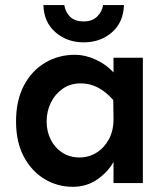

<svg xmlns="http://www.w3.org/2000/svg" viewBox="-20 -719 658 754"><path d="M265.6 14.6Q206.1 14.6 155.3 -15.6Q104.5 -45.9 73.7 -103.5Q43 -161.1 43 -242.2Q43 -324.2 73.7 -382.8Q104.5 -441.4 157.2 -472.7Q210 -503.9 274.4 -503.9Q314.5 -503.9 356 -484.9Q397.5 -465.8 425.8 -434.6V-492.2H541V0H425.8V-83Q403.3 -43 361.8 -14.2Q320.3 14.6 265.6 14.6ZM293 -100.6Q328.1 -100.6 358.4 -119.1Q388.7 -137.7 407.2 -171.4Q425.8 -205.1 425.8 -251L424.8 -326.2Q398.4 -356.4 366.7 -374Q335 -391.6 296.9 -391.6Q255.9 -391.6 225.6 -370.1Q195.3 -348.6 179.2 -314.9Q163.1 -281.2 163.1 -242.2Q163.1 -203.1 179.2 -170.9Q195.3 -138.7 224.6 -119.6Q253.9 -100.6 293 -100.6ZM308.6 -552.7Q243.2 -552.7 197.8 -592.3Q152.3 -631.8 150.4 -699.2H232.4Q237.3 -669.9 256.3 -652.3Q275.4 -634.8 308.6 -634.8Q341.8 -634.8 361.3 -653.8Q380.9 -672.9 384.8 -699.2H466.8Q464.8 -631.8 419.9 -592.3Q375 -552.7 308.6 -552.7Z"/></svg>

Font: Sen SemiBold
Style: Regular
Weight: 600
Designer: Kosal Sen, Philatype
Foundry: Philatype
Version: Version 2.000;gftools[0.9.31]